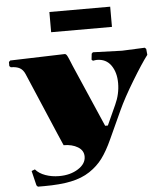

<svg xmlns="http://www.w3.org/2000/svg" viewBox="-65 -836 959 1132"><g transform="rotate(-5 415.0 -270.0)"><path d="M629.9 -660.2H270V-779.8H629.9ZM285.2 9.8 254.9 -60.1 98.1 -428.2Q87.4 -453.1 67.9 -464.1Q48.3 -475.1 15.1 -475.1L6.8 -482.9V-506.8L15.1 -515.1L337.9 -524.9H338.9Q342.8 -524.9 346.7 -521.2Q350.6 -517.6 354.5 -509.5Q358.4 -501.5 361.6 -494.1Q364.7 -486.8 370.1 -473.6Q375.5 -460.4 378.9 -452.1L539.1 -83H555.2L608.9 -201.2Q637.2 -262.2 637.2 -327.1Q637.2 -390.6 607.9 -432.4Q578.6 -474.1 523.9 -474.1Q520.5 -474.1 516.6 -473.6Q512.7 -473.1 508.1 -472.4Q503.4 -471.7 501 -471.2L493.2 -478L497.1 -513.2L504.9 -521L676.8 -515.1L812 -521L819.8 -513.2L823.2 -478Q787.1 -430.7 728.3 -333.7Q669.4 -236.8 636.2 -164.1L561 0Q530.8 66.4 499.5 108.6Q468.3 150.9 421.1 182.1Q374 213.4 308.6 226.8Q243.2 240.2 149.9 240.2H112.8L105 231.9L84 145L104 137.2Q125 162.1 162.4 175.5Q199.7 189 244.1 189Q310.1 189 356.4 159.4Q402.8 129.9 402.8 86.9Q402.8 50.8 368.9 30.3Q335 9.8 285.2 9.8Z"/></g></svg>

Font: Yokawerad
Style: Regular
Weight: 500
Designer: gluk
Foundry: gluk
Version: Version 0.79